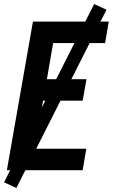

<svg xmlns="http://www.w3.org/2000/svg" viewBox="-23 -842 558 950"><path d="M11 0 140 -735H515L497 -629H240L209 -450H405L386 -344H190L149 -106H404L386 0ZM58 88 -3 60 443 -822 504 -794Z"/></svg>

Font: Iosevka SS08
Style: Bold Italic
Weight: 700
Italic angle: -10°
Monospace: yes
Designer: Belleve Invis
Foundry: Belleve Invis
Version: 2.1.0; ttfautohint (v1.8.2)